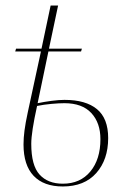

<svg xmlns="http://www.w3.org/2000/svg" viewBox="-20 -664 458 694"><path d="M207 10Q138 10 101.5 -28.5Q65 -67 65 -142Q65 -165 68.5 -192Q72 -219 80.5 -258.5Q89 -298 102 -358L128 -478H35L38 -488H130L163 -644H190L157 -488H276L273 -478H155L116 -291Q140 -296 166.5 -299.5Q193 -303 213 -303Q290 -303 330.5 -269.5Q371 -236 371 -165Q371 -87 328 -38.5Q285 10 207 10ZM207 0Q270 0 306.5 -44Q343 -88 343 -161Q343 -220 310 -255.5Q277 -291 213 -291Q194 -291 166 -288.5Q138 -286 114 -281Q93 -186 93 -144Q93 -66 123 -33Q153 0 207 0Z"/></svg>

Font: Noto Serif Display SemiCondensed Thin
Style: Italic
Weight: 100
Width: 4
Italic angle: -12°
Designer: Monotype Design Team
Foundry: Monotype Imaging Inc.
Version: Version 2.009